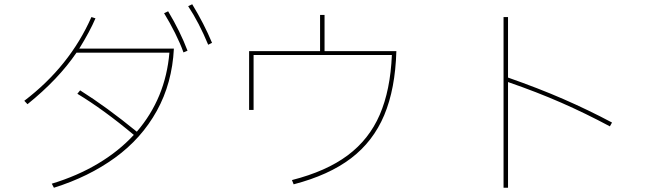

<svg xmlns="http://www.w3.org/2000/svg" viewBox="-20 -858 3040 901"><path d="M882 -838Q938 -746 975 -657L957 -648Q914 -752 863 -829ZM769 -805Q826 -710 860 -620L841 -612Q826 -654 801.5 -703Q777 -752 750 -796ZM428 -772Q402 -711 352 -630H796Q788 -468 716 -338Q644 -208 520 -118Q396 -28 233 23L223 4Q342 -32 439.5 -90Q537 -148 608 -225Q467 -343 343 -418L356 -434Q480 -356 622 -240Q757 -397 775 -611H339Q254 -486 109 -369L94 -385Q307 -547 409 -778Z M1503 -618H1840Q1835 -441 1783 -317.5Q1731 -194 1627 -115Q1523 -36 1358 7L1350 -13Q1511 -54 1611.5 -129Q1712 -204 1762 -319.5Q1812 -435 1819 -600H1170V-342H1149V-618H1482V-788H1503Z M2842 -265Q2728 -326 2614 -376Q2500 -426 2364 -473V23H2343V-778H2364V-494Q2507 -444 2624 -393Q2741 -342 2852 -283Z"/></svg>

Font: IBM Plex Sans JP Thin
Style: Regular
Weight: 100
Designer: Mike Abbink; Paul van der Laan; Pieter van Rosmalen; Wujin Sim; Yejin Wi; Jinhee Kim; Boomi Park; Yona Kim; Kichan Ma
Foundry: Sandoll Inc.
Version: Version 1.001